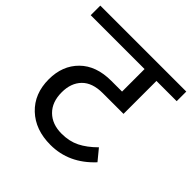

<svg xmlns="http://www.w3.org/2000/svg" viewBox="-196 -834 960 960"><g transform="rotate(45 284.0 -354.5)"><path d="M297.9 -388.2Q224.6 -388.2 187.3 -349.9Q149.9 -311.5 149.9 -246.1Q149.9 -177.2 189.5 -138.2Q229 -99.1 295.9 -99.1Q350.1 -99.1 391.8 -119.9Q433.6 -140.6 476.1 -183.1L523.9 -125Q426.8 -20 295.9 -20Q189 -20 123.5 -82Q58.1 -144 58.1 -246.1Q58.1 -342.8 118.2 -402.3Q178.2 -461.9 285.2 -461.9H360.8V-621.1H-20V-689H587.9V-621.1H444.8V-388.2Z"/></g></svg>

Font: FiraGO
Style: Regular
Weight: 400
Designer: bBox Type
Foundry: bBox Type GmbH
Version: Version 1.001;PS 001.001;hotconv 1.0.88;makeotf.lib2.5.64775